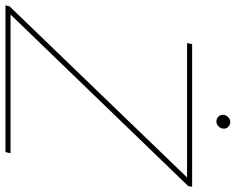

<svg xmlns="http://www.w3.org/2000/svg" viewBox="-104 -782 883 720"><g transform="rotate(90 338.0 -421.5)"><path d="M-2 0 1 -15 643 -681H139L143 -700H678L675 -685L32 -19H552L548 0ZM433 -791Q423 -791 415.5 -798Q408 -805 408 -815Q408 -826 416 -834.5Q424 -843 435 -843Q445 -843 452.5 -836Q460 -829 460 -819Q460 -808 452 -799.5Q444 -791 433 -791Z"/></g></svg>

Font: Montserrat Thin
Style: Italic
Weight: 100
Italic angle: -11.3°
Designer: Julieta Ulanovsky
Foundry: Julieta Ulanovsky
Version: Version 9.000; ttfautohint (v1.8.4.7-5d5b)